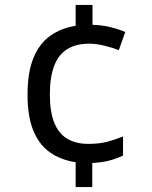

<svg xmlns="http://www.w3.org/2000/svg" viewBox="-20 -744 612 774"><path d="M353 -644Q391 -643 425.5 -634.5Q460 -626 485 -615L459 -542Q433 -552 400 -560Q367 -568 340 -568Q286 -568 250.5 -545.5Q215 -523 198 -477.5Q181 -432 181 -363Q181 -294 198.5 -250Q216 -206 250.5 -185Q285 -164 336 -164Q380 -164 412.5 -172.5Q445 -181 476 -194V-117Q449 -104 420 -96.5Q391 -89 352 -87V10H285V-90Q226 -99 182.5 -129Q139 -159 115 -216Q91 -273 91 -362Q91 -453 115 -511Q139 -569 183 -600Q227 -631 285 -640V-724H353Z"/></svg>

Font: Noto Sans Kannada
Style: Regular
Weight: 400
Designer: Jelle Bosma - Monotype Design Team
Foundry: Monotype Imaging Inc.
Version: Version 2.003